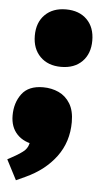

<svg xmlns="http://www.w3.org/2000/svg" viewBox="-67 -559 414 754"><g transform="rotate(5 140.0 -182.0)"><path d="M24.9 160.2 -16.1 81.1 -2.4 73.7Q37.6 52.2 51.3 38.3Q64.9 24.4 66.9 2.4L68.4 -12.7L91.8 15.1Q43 9.8 16.4 -18.3Q-10.3 -46.4 -10.3 -92.3Q-10.3 -142.6 16.1 -177.7Q42.5 -212.9 99.6 -212.9Q133.3 -212.9 161.4 -200Q189.5 -187 206.5 -159.2Q223.6 -131.3 223.6 -86.4Q223.6 -8.3 180.2 50.3Q136.7 108.9 61 143.6ZM162.6 -298.8Q110.8 -298.8 80.1 -329.6Q49.3 -360.4 49.3 -412.1Q49.3 -464.4 80.1 -494.9Q110.8 -525.4 162.6 -525.4Q214.8 -525.4 245.4 -494.9Q275.9 -464.4 275.9 -412.1Q275.9 -360.4 245.4 -329.6Q214.8 -298.8 162.6 -298.8Z"/></g></svg>

Font: Schibsted Grotesk Black
Style: Italic
Weight: 900
Italic angle: -12°
Designer: Bakken & Baeck AS, Henrik Kongsvoll
Foundry: Schibsted ASA
Version: Version 1.100;gftools[0.9.25]